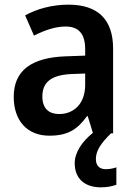

<svg xmlns="http://www.w3.org/2000/svg" viewBox="-20 -573 576 825"><path d="M392 111C392 75 412 44 457 0H466V-364C466 -490 400 -553 274 -553C204 -553 139 -535 88 -507L126 -420C172 -443 217 -459 262 -459C316 -459 346 -430 346 -361V-334L263 -331C114 -326 39 -269 39 -157C39 -53 98 10 192 10C271 10 312 -16 354 -74H357L379 -2C334 34 301 81 301 128C301 192 341 232 414 232C442 232 462 227 480 221V146C469 150 453 154 434 154C408 154 392 139 392 111ZM289 -255 346 -257V-209C346 -128 298 -83 234 -83C191 -83 162 -106 162 -158C162 -217 196 -251 289 -255Z"/></svg>

Font: Noto Sans Thai SemCond SemBd
Style: Regular
Weight: 600
Width: 4
Designer: Monotype Design Team
Foundry: Monotype Imaging Inc.
Version: Version 2.002